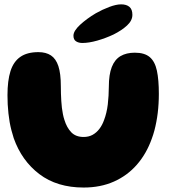

<svg xmlns="http://www.w3.org/2000/svg" viewBox="-20 -820 782 860"><path d="M354.5 20Q235.5 20 156.2 -40.2Q77 -100.5 41.5 -201Q36 -218.5 31.2 -236.5Q26.5 -254.5 23.2 -273.2Q20 -292 17.8 -312Q15.5 -332 14.5 -352.5Q13.5 -373 13.5 -394Q13.5 -459 27 -501.5Q40.5 -544 71 -565.2Q101.5 -586.5 152 -586.5Q186 -586.5 208.2 -571.8Q230.5 -557 241.5 -523.8Q252.5 -490.5 252.5 -434Q252.5 -417.5 253 -400.8Q253.5 -384 254.5 -368.2Q255.5 -352.5 257.2 -337.5Q259 -322.5 261.8 -308.8Q264.5 -295 268.5 -283Q279 -248.5 299.2 -227.5Q319.5 -206.5 354.5 -206.5Q377.5 -206.5 395 -216.2Q412.5 -226 425.2 -242.8Q438 -259.5 446 -282Q452 -297.5 456.2 -315.2Q460.5 -333 462.8 -352.2Q465 -371.5 466.2 -391.5Q467.5 -411.5 467.5 -431Q467.5 -486.5 480.8 -520Q494 -553.5 520 -568.8Q546 -584 584 -584Q627.5 -584 650.8 -564.2Q674 -544.5 682.8 -503.5Q691.5 -462.5 691.5 -399.5Q691.5 -377 690.2 -355.8Q689 -334.5 686.5 -314Q684 -293.5 680.2 -273.8Q676.5 -254 671.5 -235.2Q666.5 -216.5 660 -199Q636 -131.5 593.2 -82.5Q550.5 -33.5 490.5 -6.8Q430.5 20 354.5 20ZM349 -627.5Q332 -627.5 320.5 -635Q309 -642.5 309 -660Q309 -681.5 338.5 -708.8Q368 -736 409 -760.5Q439 -777.5 469.8 -789Q500.5 -800.5 522.5 -800.5Q546.5 -800.5 559.8 -789.2Q573 -778 573 -753.5Q573 -728 549.2 -706Q525.5 -684 488.5 -665.5Q453.5 -649 415.8 -638.2Q378 -627.5 349 -627.5Z"/></svg>

Font: Gluten
Style: Bold
Weight: 700
Designer: Tyler Finck
Foundry: Etcetera Type Company
Version: Version 1.204